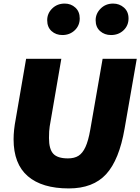

<svg xmlns="http://www.w3.org/2000/svg" viewBox="-20 -1041 785 1074"><path d="M56 -262Q56 -313 68 -375L126 -712H323L258 -334Q254 -310 254 -269Q254 -207 278 -181Q302 -155 360 -155Q396 -155 419 -169.5Q442 -184 458 -218.5Q474 -253 485 -316L554 -712H745L677 -322Q647 -147 574 -67Q501 13 365 13Q215 13 135.5 -55.5Q56 -124 56 -262ZM244 -928Q244 -966 272 -993.5Q300 -1021 342 -1021Q377 -1021 401.5 -998.5Q426 -976 426 -938Q426 -898 398 -871.5Q370 -845 329 -845Q293 -845 268.5 -867Q244 -889 244 -928ZM515 -928Q515 -965 543 -993Q571 -1021 613 -1021Q648 -1021 673.5 -998.5Q699 -976 699 -938Q699 -898 671 -871.5Q643 -845 601 -845Q565 -845 540 -867Q515 -889 515 -928Z"/></svg>

Font: Nebula Sans Black
Style: Regular
Weight: 900
Italic angle: -9°
Designer: Paul D. Hunt for Adobe (as Source Sans)
Foundry: Nebula Entertainment & Broadcasting LLC
Version: Version 1.010